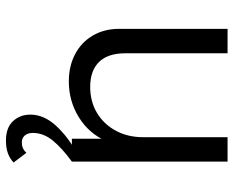

<svg xmlns="http://www.w3.org/2000/svg" viewBox="-88 -462 766 629"><g transform="rotate(90 294.5 -147.0)"><path d="M246 10Q196 10 157 -10.5Q118 -31 96 -68.5Q74 -106 74 -155V-510H154V-176Q154 -118 182.5 -89Q211 -60 264 -60Q312 -60 349 -82Q386 -104 407.5 -143.5Q429 -183 429 -234L442 -113Q417 -56 364 -23Q311 10 246 10ZM434 0V-120H429V-510H509V0ZM440 216Q398 216 376.5 193Q355 170 355 136Q355 92 391 52.5Q427 13 482 -17L509 0Q465 32 440 62.5Q415 93 415 128Q415 145 423.5 154.5Q432 164 446 164Q467 164 480 149L512 191Q498 204 480.5 210Q463 216 440 216Z"/></g></svg>

Font: Instrument Sans
Style: Regular
Weight: 400
Designer: Rodrigo Fuenzalida
Foundry: fragTYPE
Version: Version 1.000;gftools[0.9.28]